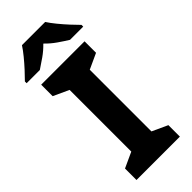

<svg xmlns="http://www.w3.org/2000/svg" viewBox="-313 -975 1017 1017"><g transform="rotate(-45 195.0 -467.0)"><path d="M357 0H32V-86L119 -126V-588L32 -628V-714H357V-628L270 -588V-126L357 -86ZM282 -934Q296 -912 318.5 -884.5Q341 -857 365 -831Q389 -805 407 -787V-774H308Q282 -790 251 -811.5Q220 -833 194 -860Q168 -833 138 -812Q108 -791 82 -774H-17V-787Q2 -806 25.5 -831.5Q49 -857 71.5 -884.5Q94 -912 108 -934Z"/></g></svg>

Font: Noto Sans Devanagari UI
Style: Bold
Weight: 700
Designer: Jelle Bosma - Monotype Design Team
Foundry: Monotype Imaging Inc.
Version: Version 2.004; ttfautohint (v1.8.4.7-5d5b)